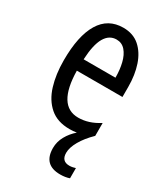

<svg xmlns="http://www.w3.org/2000/svg" viewBox="-192 -626 801 930"><g transform="rotate(30 209.0 -161.5)"><path d="M277 117Q277 164 321 164Q331 164 340 162Q349 160 355 158V215Q333 223 304 223Q210 223 210 129Q210 94 227.5 62.5Q245 31 273 7Q254 10 233 10Q165 10 123 -26.5Q81 -63 62 -125Q43 -187 43 -265Q43 -402 86.5 -474Q130 -546 215 -546Q270 -546 306 -514.5Q342 -483 360 -429.5Q378 -376 378 -309V-253H123Q126 -59 242 -59Q271 -59 299.5 -68Q328 -77 358 -96V-24Q319 14 298 51Q277 88 277 117ZM215 -480Q174 -480 151 -440Q128 -400 124 -317H302Q302 -361 293 -398Q284 -435 264.5 -457.5Q245 -480 215 -480Z"/></g></svg>

Font: Noto Sans Lao UI ExtCond
Style: Regular
Weight: 400
Width: 2
Designer: Monotype Design Team
Foundry: Monotype Imaging Inc.
Version: Version 2.000; ttfautohint (v1.8.4.7-5d5b)